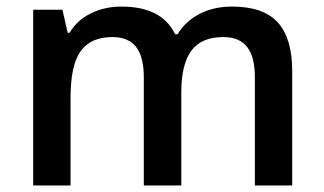

<svg xmlns="http://www.w3.org/2000/svg" viewBox="-20 -570 996 590"><path d="M537.1 0H421.9V-333Q421.9 -395 398.4 -425.5Q375 -456.1 325.2 -456.1Q258.8 -456.1 227.8 -412.8Q196.8 -369.6 196.8 -269V0H82V-540H171.9L188 -469.2H193.8Q216.3 -507.8 259 -528.8Q301.8 -549.8 353 -549.8Q477.5 -549.8 518.1 -464.8H525.9Q549.8 -504.9 593.3 -527.3Q636.7 -549.8 692.9 -549.8Q789.6 -549.8 833.7 -501Q877.9 -452.1 877.9 -352.1V0H763.2V-333Q763.2 -395 739.5 -425.5Q715.8 -456.1 666 -456.1Q599.1 -456.1 568.1 -414.3Q537.1 -372.6 537.1 -286.1Z"/></svg>

Font: f0_32663          
Style: Regular
Weight: 600
Foundry: Ascender Corporation
Version: Version 1.10